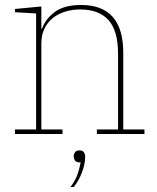

<svg xmlns="http://www.w3.org/2000/svg" viewBox="-20 -538 630 771"><path d="M40 -18H125V-484L40 -489V-502L146 -512V-423H149Q162 -461 199.5 -489.5Q237 -518 306 -518Q475 -518 475 -326V-18H560V0H369V-18H454V-322Q454 -415 415.5 -457.5Q377 -500 302 -500Q271 -500 242.5 -491.5Q214 -483 192.5 -466Q171 -449 158.5 -423Q146 -397 146 -363V-18H231V0H40ZM263 213Q283 186 291 163Q299 140 304 114H299Q286 114 281 106.5Q276 99 276 91V89Q276 81 281 73.5Q286 66 299 66Q312 66 317 73.5Q322 81 322 89V91Q322 120 309.5 153.5Q297 187 276 213H263Z"/></svg>

Font: IBM Plex Serif Thin
Style: Regular
Weight: 100
Designer: Mike Abbink, Paul van der Laan, Pieter van Rosmalen
Foundry: Bold Monday
Version: Version 3.001